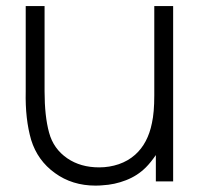

<svg xmlns="http://www.w3.org/2000/svg" viewBox="-20 -582 648 616"><path d="M535.5 -562.5V0H480V-84.5Q463.5 -60.5 448 -45Q421 -18 384.2 -3.8Q347.5 10.5 308.5 12.5Q304.5 13 299 13.2Q293.5 13.5 286.5 13.5Q211.5 13.5 156 -27Q100.5 -67 80 -133Q60.5 -200 62.5 -288.5V-562.5H123V-289.5Q123 -209 137.5 -156.5Q151.5 -104.5 196 -74Q238.5 -45 298 -45Q331 -45 361 -55.2Q391 -65.5 413.5 -85.5Q454.5 -122 467.5 -187.5Q475 -221 475 -276V-562.5Z"/></svg>

Font: Russisch Sans Light
Style: Regular
Weight: 300
Designer: Michael Sharanda (font) & Cristiano Sobral (main changes)
Foundry: Michael Sharanda
Version: Version 2.00;September 8, 2020;FontCreator 13.0.0.2681 64-bi